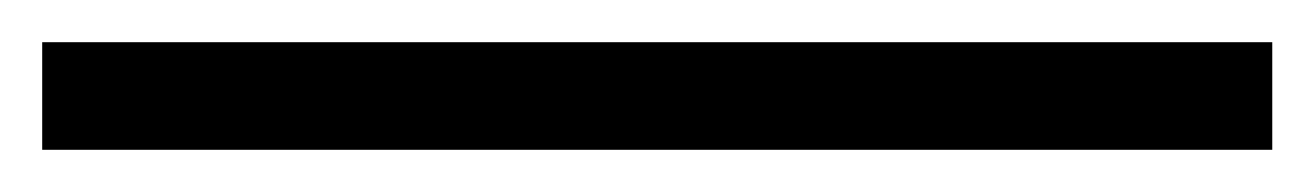

<svg xmlns="http://www.w3.org/2000/svg" viewBox="-25 1 623 91"><path d="M-5 72H578V21H-5Z"/></svg>

Font: Noto Serif KR Medium
Style: Regular
Weight: 500
Designer: Ryoko NISHIZUKA 西塚涼子 (kana & ideographs); Frank Grießhammer (Latin, Greek & Cyrillic); Wenlong ZHANG 张文龙 (bopomofo); San
Foundry: Adobe
Version: Version 2.001;hotconv 1.1.0;makeotfexe 2.6.0